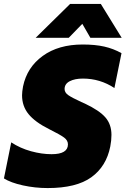

<svg xmlns="http://www.w3.org/2000/svg" viewBox="-43 -940 638 975"><path d="M313 -920H469L575 -748H416L375 -819L306 -748H138ZM-23 -34 14 -217Q60 -187 114.5 -172Q169 -157 219 -157Q302 -157 302 -207Q302 -227 282.5 -241.5Q263 -256 205 -285Q135 -320 102 -360.5Q69 -401 69 -456Q69 -474 74 -501Q94 -598 174 -656Q254 -714 377 -714Q440 -714 486.5 -703.5Q533 -693 574 -670L538 -493Q465 -541 378 -541Q337 -541 311 -527.5Q285 -514 285 -488Q285 -470 303.5 -457Q322 -444 370 -422L388 -414Q462 -379 492.5 -343.5Q523 -308 523 -255Q523 -227 517 -196Q497 -95 421 -40Q345 15 199 15Q135 15 73.5 1.5Q12 -12 -23 -34Z"/></svg>

Font: Readiness ExtraBold
Style: Italic
Weight: 800
Italic angle: -12°
Designer: Katatrad Team
Foundry: CadsonDemak
Version: Version 1.00;January 16, 2020;FontCreator 12.0.0.2550 64-bit